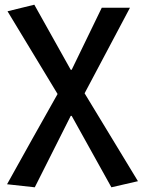

<svg xmlns="http://www.w3.org/2000/svg" viewBox="-20 -584 607 817"><path d="M117 8 10 200 128 213 281 -91H285L454 213L567 187L340 -187L533 -551H473H413L285 -287H281L126 -564L12 -536L225 -184Z"/></svg>

Font: GenSekiGothic2 TW M
Style: Regular
Weight: 500
Version: Version 2.100;PS 2.1;hotconv 16.6.51;makeotf.lib2.5.65220 DE